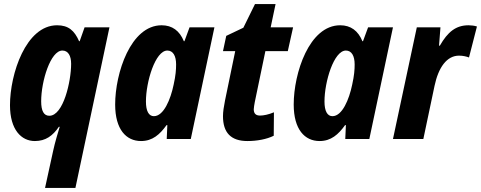

<svg xmlns="http://www.w3.org/2000/svg" viewBox="-20 -682 2360 942"><path d="M201 240H350L517 -548H395L371 -480H368C345 -532 316 -558 260 -558C107 -558 29 -319 29 -166C29 -45 85 10 151 10C204 10 239 -16 269 -60H273C268 -43 249 18 241 57ZM222 -114C195 -114 182 -138 182 -185C182 -284 228 -434 286 -434C314 -434 329 -409 329 -369C329 -283 291 -114 222 -114Z M735 -112C710 -112 696 -137 696 -184C696 -281 742 -434 801 -434C829 -434 844 -408 844 -366C844 -340 842 -312 832 -267C817 -194 783 -112 735 -112ZM672 10C728 10 764 -22 797 -68H801L798 0H916L1032 -548H910L885 -480H882C861 -531 825 -558 773 -558C621 -558 545 -323 545 -169C545 -47 599 10 672 10Z M1194 10C1241 10 1289 1 1323 -16L1324 -131C1298 -120 1273 -115 1256 -115C1236 -115 1225 -124 1225 -146C1225 -155 1228 -168 1230 -181L1282 -431H1392L1418 -548H1308L1332 -662H1231L1174 -546L1090 -506L1074 -431H1134L1084 -189C1078 -159 1074 -133 1074 -112C1074 -31 1113 10 1194 10Z M1611 -112C1586 -112 1572 -137 1572 -184C1572 -281 1618 -434 1677 -434C1705 -434 1720 -408 1720 -366C1720 -340 1718 -312 1708 -267C1693 -194 1659 -112 1611 -112ZM1548 10C1604 10 1640 -22 1673 -68H1677L1674 0H1792L1908 -548H1786L1761 -480H1758C1737 -531 1701 -558 1649 -558C1497 -558 1421 -323 1421 -169C1421 -47 1475 10 1548 10Z M1908 0H2057L2112 -261C2131 -351 2172 -409 2232 -409C2251 -409 2268 -405 2281 -400L2320 -552C2308 -556 2292 -558 2279 -558C2217 -558 2177 -526 2138 -458H2134L2141 -548H2025Z"/></svg>

Font: Noto Sans Display SemiCondensed Extra
Style: Italic
Weight: 800
Width: 4
Italic angle: -12°
Designer: Monotype Design Team
Foundry: Monotype Imaging Inc.
Version: Version 1.900